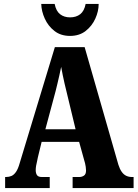

<svg xmlns="http://www.w3.org/2000/svg" viewBox="-20 -953 697 973"><path d="M6 0V-56H11Q26 -56 38.5 -61.5Q51 -67 61.5 -82.5Q72 -98 80 -127L258 -714H409L580 -118Q587 -96 597 -82Q607 -68 620 -62Q633 -56 648 -56H657V0H348V-56H382Q395 -56 405.5 -63Q416 -70 416 -89Q416 -98 414.5 -107.5Q413 -117 411 -126Q409 -135 407 -140L381 -234H191L172 -156Q171 -148 168 -136.5Q165 -125 163 -113Q161 -101 161 -91Q161 -75 167.5 -65.5Q174 -56 192 -56H232V0ZM210 -298H363L317 -489Q312 -510 307 -530.5Q302 -551 298 -572Q294 -593 290 -614Q286 -593 281 -572Q276 -551 271.5 -531Q267 -511 262 -492ZM335 -771Q288 -771 256 -796Q224 -821 207 -858.5Q190 -896 189 -933H257Q264 -897 284.5 -881Q305 -865 335 -865Q366 -865 386.5 -881Q407 -897 414 -933H480Q480 -896 463 -858.5Q446 -821 414 -796Q382 -771 335 -771Z"/></svg>

Font: Noto Serif Khmer ExtraCondensed Black
Style: Regular
Weight: 900
Width: 2
Designer: Danh Hong and the Monotype Design Team
Foundry: Monotype Imaging Inc.
Version: Version 2.004